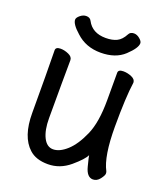

<svg xmlns="http://www.w3.org/2000/svg" viewBox="-129 -760 758 874"><g transform="rotate(20 250.0 -323.0)"><path d="M204.1 23.9Q146 23.9 113.8 -5.9Q58.1 -56.2 58.1 -170.9Q58.1 -368.2 56.2 -474.1Q56.2 -490.2 80.1 -490.2Q99.1 -490.2 119.1 -481.2Q139.2 -472.2 139.2 -456.1Q138.2 -368.2 138.2 -174.8Q138.2 -117.2 155.5 -82.5Q172.9 -47.9 203.1 -47.9Q234.9 -47.9 269.5 -79.3Q304.2 -110.8 331.5 -172.9Q358.9 -234.9 358.9 -341.8V-475.1Q358.9 -491.2 383.8 -491.2Q403.8 -491.2 423.8 -482.7Q443.8 -474.1 443.8 -458Q433.1 -384.8 433.1 -241.2Q433.1 -98.1 465.8 -37.1Q467.8 -33.2 467.8 -25.9Q467.8 -17.1 453.9 1Q439.9 19 420.9 19Q391.1 19 379.2 -27.6Q367.2 -74.2 367.2 -79.1Q356.9 -56.2 309.6 -16.1Q262.2 23.9 204.1 23.9ZM255.9 -535.2Q184.1 -535.2 136.2 -580.1Q96.2 -615.2 96.2 -637.2Q96.2 -647 110.1 -658.4Q124 -669.9 139.2 -669.9Q157.2 -669.9 164.1 -655.8Q189.9 -606 254.9 -606Q287.1 -606 308.6 -616.5Q330.1 -627 345.2 -655.8Q352.1 -669.9 370.1 -669.9Q384.8 -669.9 398.4 -658.4Q412.1 -647 412.1 -637.2Q412.1 -613.8 370.1 -574.5Q328.1 -535.2 255.9 -535.2Z"/></g></svg>

Font: LXGW WenKai Mono GB Screen
Style: Regular
Weight: 400
Monospace: yes
Designer: LXGW / Fontworks Inc.
Foundry: LXGW / Fontworks Inc.
Version: Version 1.510;January 18,2025